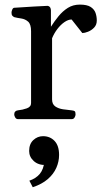

<svg xmlns="http://www.w3.org/2000/svg" viewBox="-20 -515 450 830"><path d="M58.1 0Q49.8 0 45.7 -7.3Q41.5 -14.6 41.5 -20Q41.5 -36.1 57.6 -38.1Q77.6 -40 95.9 -46.6Q114.3 -53.2 114.3 -69.3V-379.9Q114.3 -410.2 101.6 -421.4Q88.9 -432.6 71.8 -435.1Q54.7 -437.5 41.5 -440.9Q36.6 -443.4 33.2 -447.3Q29.8 -451.2 29.8 -460.4Q29.8 -466.3 33 -473.6Q36.1 -481 41.5 -481.4Q90.3 -484.4 127.4 -486.8Q164.6 -489.3 185.5 -489.7Q189.5 -489.7 194.3 -485.8Q199.2 -481.9 200.2 -470.2V-399.4Q215.3 -423.3 233.2 -445.1Q251 -466.8 273.4 -481Q295.9 -495.1 325.2 -495.1Q356.4 -495.1 372.1 -484.9Q387.7 -474.6 393.1 -459Q398.4 -443.4 398.4 -426.3Q398.4 -407.7 387 -395.8Q375.5 -383.8 360.6 -377.9Q345.7 -372.1 335.9 -372.1L289.6 -430.7Q274.9 -430.7 258.5 -419.4Q242.2 -408.2 228 -389.6Q213.9 -371.1 205.1 -349.6V-85.4Q205.1 -64.5 219 -54.9Q232.9 -45.4 252.7 -42.5Q272.5 -39.6 289.1 -38.1Q299.3 -37.1 303 -34.2Q306.6 -31.2 306.6 -20Q306.6 -14.6 302.5 -7.3Q298.3 0 290 0ZM166 73.7Q196.3 73.7 215.8 94.2Q235.4 114.7 235.4 154.8Q235.4 183.6 223.4 210.7Q211.4 237.8 186.3 259.5Q161.1 281.2 121.6 294.4L106.9 266.1Q135.7 256.3 152.1 236.6Q168.5 216.8 171.9 182.6L179.7 198.2Q146.5 199.7 126.2 181.4Q106 163.1 106 137.7Q106 107.4 124 90.6Q142.1 73.7 166 73.7Z"/></svg>

Font: Gelasio
Style: Regular
Weight: 400
Designer: Eben Sorkin
Foundry: Eben Sorkin
Version: Version 1.008